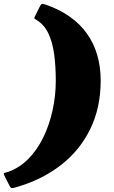

<svg xmlns="http://www.w3.org/2000/svg" viewBox="-117 -819 597 1005"><path d="M68.5 -739 90.5 -783Q98.5 -799 104.5 -799Q110.5 -799 127.5 -793Q266.5 -743.5 338.2 -642.8Q410 -542 410 -397Q410 -254.5 354.8 -142.2Q299.5 -30 199 47.2Q98.5 124.5 -36.5 162Q-52 166.5 -56.8 165.5Q-61.5 164.5 -68.5 151L-94.5 99Q-100 87.5 -94.2 86.2Q-88.5 85 -77.5 81.5Q-17.5 61.5 29.5 14.5Q76.5 -32.5 108.8 -98Q141 -163.5 158 -240.5Q175 -317.5 175 -397Q175 -470 166.8 -533.2Q158.5 -596.5 136.2 -644Q114 -691.5 71.5 -716Q61.5 -722 62.5 -725.5Q63.5 -729 68.5 -739Z"/></svg>

Font: Besley* Condensed Fatface
Style: Italic
Weight: 900
Width: 3
Italic angle: -13°
Designer: Owen Earl
Foundry: indestructible type*
Version: Version 3.000; ttfautohint (v1.8.3)